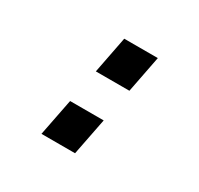

<svg xmlns="http://www.w3.org/2000/svg" viewBox="-117 -662 835 805"><g transform="rotate(30 301.0 -259.5)"><path d="M235.4 -340.8H397.9L432.6 -519H270ZM168.9 0H331.5L366.7 -179.2H204.1Z"/></g></svg>

Font: Hack
Style: Bold Oblique
Weight: 700
Italic angle: -12°
Monospace: yes
Designer: Christopher Simpkins
Foundry: Christopher Simpkins
Version: Version 2.010